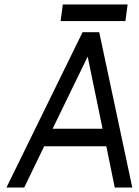

<svg xmlns="http://www.w3.org/2000/svg" viewBox="-20 -845 625 865"><path d="M253 -750H545L555 -825H263ZM217 -265 375 -590 442 -265ZM179 -186H459L497 0H576L427 -700H352L9 0H89Z"/></svg>

Font: Unageo
Style: Regular-Italic
Weight: 400
Designer: Richard Sepsi
Foundry: Richard Sepsi
Version: Version 2.000